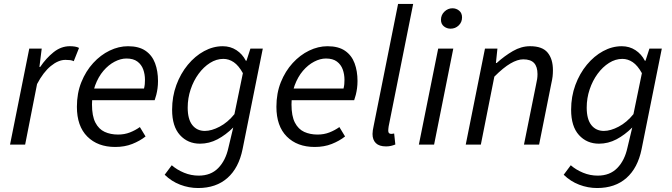

<svg xmlns="http://www.w3.org/2000/svg" viewBox="-20 -732 3402 972"><path d="M30.8 0 128.2 -486.1H191.2L179.6 -393.2H183.6Q213.3 -437.4 251.2 -467.7Q289.1 -498.1 333.6 -498.1Q347.1 -498.1 359.1 -496.2Q371.2 -494.4 380.1 -489.4L353.3 -422.1Q345.9 -426.2 335.3 -427.6Q324.7 -428.9 311.5 -428.9Q275.4 -428.9 237.3 -397.8Q199.2 -366.7 167.6 -306.5L107.3 0Z M563.4 12Q474.6 12 421.9 -40.8Q369.3 -93.5 369.3 -191.4Q369.3 -260 391.8 -316Q414.3 -372 451.7 -412.8Q489 -453.6 535 -475.8Q580.9 -498 628.1 -498Q683.4 -498 716.8 -474.9Q750.1 -451.9 765 -412.1Q779.9 -372.2 779.9 -322Q779.9 -302.3 777.5 -284.8Q775.1 -267.2 771.2 -251.9Q767.3 -236.7 763 -224.8H426.4L434.2 -283.9H709.1Q712.1 -296.5 713 -306.1Q713.9 -315.7 713.9 -328Q713.9 -355.9 705.1 -380.4Q696.2 -405 675.6 -420.4Q655 -435.8 620 -435.8Q591 -435.8 560.2 -419.7Q529.4 -403.6 503.6 -373.5Q477.8 -343.3 461.8 -300Q445.7 -256.7 445.7 -203.2Q445.7 -144.5 462.9 -111.3Q480.1 -78.1 509.9 -64.4Q539.7 -50.8 577.6 -50.8Q610.1 -50.8 637.5 -61.5Q664.8 -72.1 688.1 -88.7L716.9 -41.2Q688 -18.4 649.5 -3.2Q611 12 563.4 12Z M982.9 219.9Q936.4 219.9 892.3 203.1Q848.2 186.3 813.7 152.7L849.5 104.6Q876.1 127.8 911.7 142.4Q947.2 157.1 986.1 157.1Q1047.3 157.1 1084.7 118.9Q1122.1 80.8 1136.2 16.5L1160.8 -86.6Q1123.1 -49.1 1081.1 -26.8Q1039 -4.6 992.3 -4.6Q930.7 -4.6 891 -48.3Q851.3 -92 851.3 -176.4Q851.3 -243.4 872.8 -301.6Q894.3 -359.8 930.8 -404Q967.3 -448.2 1013.1 -473.1Q1058.9 -498 1107.7 -498Q1146.4 -498 1176.9 -478.1Q1207.3 -458.3 1224.5 -424.7H1227.9L1247.7 -486H1310.4L1208.1 22.9Q1188.8 118.3 1131.3 169.1Q1073.7 219.9 982.9 219.9ZM1017 -69.2Q1051 -69.2 1092 -90.8Q1133 -112.3 1166.8 -154.1L1209.6 -361.6Q1188 -400.5 1163.3 -417.2Q1138.6 -433.9 1110.6 -433.9Q1075.6 -433.9 1043.3 -413.5Q1010.9 -393.1 985.4 -358.3Q959.8 -323.5 945 -279.1Q930.2 -234.8 930.2 -187.3Q930.2 -128.3 953.7 -98.8Q977.3 -69.2 1017 -69.2Z M1573.4 12Q1484.6 12 1431.9 -40.8Q1379.3 -93.5 1379.3 -191.4Q1379.3 -260 1401.8 -316Q1424.3 -372 1461.7 -412.8Q1499 -453.6 1545 -475.8Q1590.9 -498 1638.1 -498Q1693.4 -498 1726.8 -474.9Q1760.1 -451.9 1775 -412.1Q1789.9 -372.2 1789.9 -322Q1789.9 -302.3 1787.5 -284.8Q1785.1 -267.2 1781.2 -251.9Q1777.3 -236.7 1773 -224.8H1436.4L1444.2 -283.9H1719.1Q1722.1 -296.5 1723 -306.1Q1723.9 -315.7 1723.9 -328Q1723.9 -355.9 1715.1 -380.4Q1706.2 -405 1685.6 -420.4Q1665 -435.8 1630 -435.8Q1601 -435.8 1570.2 -419.7Q1539.4 -403.6 1513.6 -373.5Q1487.8 -343.3 1471.8 -300Q1455.7 -256.7 1455.7 -203.2Q1455.7 -144.5 1472.9 -111.3Q1490.1 -78.1 1519.9 -64.4Q1549.7 -50.8 1587.6 -50.8Q1620.1 -50.8 1647.5 -61.5Q1674.8 -72.1 1698.1 -88.7L1726.9 -41.2Q1698 -18.4 1659.5 -3.2Q1621 12 1573.4 12Z M1934.4 9.2Q1899.7 9.2 1882.8 -7.4Q1865.9 -24.1 1865.9 -53.8Q1865.9 -62.4 1867.4 -72.5Q1868.9 -82.6 1871.7 -95.1L1995.3 -712.2H2071.7L1947.5 -91.9Q1946.5 -84.3 1946 -79.3Q1945.5 -74.3 1945.5 -70Q1945.5 -54.2 1960.8 -54.2Q1963.8 -54.2 1966.6 -54.7Q1969.4 -55.2 1975.4 -56.2L1981.4 -0.5Q1970.7 3.8 1959.5 6.5Q1948.3 9.2 1934.4 9.2Z M2100.5 0 2198.3 -486H2274.8L2177.6 0ZM2261 -586.8Q2242 -586.8 2227.2 -598.6Q2212.4 -610.5 2212.4 -631.7Q2212.4 -656.3 2230 -673.2Q2247.6 -690.1 2270.5 -690.1Q2289.9 -690.1 2304.5 -678Q2319.1 -666 2319.1 -643.9Q2319.1 -619.4 2302 -603.1Q2285 -586.8 2261 -586.8Z M2337.8 0 2435.2 -486.1H2498.2L2490.6 -413.2H2494.6Q2534.1 -448.9 2576.5 -473.5Q2618.9 -498.1 2663.7 -498.1Q2725.7 -498.1 2752.4 -465.6Q2779.2 -433.1 2779.2 -376.9Q2779.2 -359.7 2777.5 -344.8Q2775.8 -329.9 2771.2 -310L2709.2 0H2632.6L2693.1 -300.1Q2697.4 -319.8 2699.3 -331.9Q2701.1 -344 2701.1 -356.8Q2701.1 -394.2 2683.8 -412.9Q2666.5 -431.6 2628.8 -431.6Q2600.2 -431.6 2564.4 -410.8Q2528.6 -390.1 2482.6 -344L2414.3 0Z M3002.9 219.9Q2956.4 219.9 2912.3 203.1Q2868.2 186.3 2833.7 152.7L2869.5 104.6Q2896.1 127.8 2931.7 142.4Q2967.2 157.1 3006.1 157.1Q3067.3 157.1 3104.7 118.9Q3142.1 80.8 3156.2 16.5L3180.8 -86.6Q3143.1 -49.1 3101.1 -26.8Q3059 -4.6 3012.3 -4.6Q2950.7 -4.6 2911 -48.3Q2871.3 -92 2871.3 -176.4Q2871.3 -243.4 2892.8 -301.6Q2914.3 -359.8 2950.8 -404Q2987.3 -448.2 3033.1 -473.1Q3078.9 -498 3127.7 -498Q3166.4 -498 3196.9 -478.1Q3227.3 -458.3 3244.5 -424.7H3247.9L3267.7 -486H3330.4L3228.1 22.9Q3208.8 118.3 3151.3 169.1Q3093.7 219.9 3002.9 219.9ZM3037 -69.2Q3071 -69.2 3112 -90.8Q3153 -112.3 3186.8 -154.1L3229.6 -361.6Q3208 -400.5 3183.3 -417.2Q3158.6 -433.9 3130.6 -433.9Q3095.6 -433.9 3063.3 -413.5Q3030.9 -393.1 3005.4 -358.3Q2979.8 -323.5 2965 -279.1Q2950.2 -234.8 2950.2 -187.3Q2950.2 -128.3 2973.7 -98.8Q2997.3 -69.2 3037 -69.2Z"/></svg>

Font: Source Sans 3 VF
Style: Italic
Weight: 200
Italic angle: -11°
Designer: Paul D. Hunt
Foundry: Adobe Systems Incorporated
Version: Version 3.042;hotconv 1.0.118;makeotfexe 2.5.65603